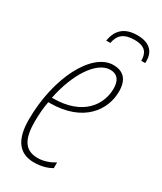

<svg xmlns="http://www.w3.org/2000/svg" viewBox="-182 -768 710 844"><g transform="rotate(30 173.0 -346.0)"><path d="M148 -613H169C177 -657 202 -678 256 -678C313 -678 326 -649 326 -613H346V-627C346 -662 326 -702 256 -702C187 -702 157 -666 148 -613ZM140 10C179 10 208 0 229 -12V-41C204 -26 176 -15 145 -15C82 -15 54 -55 54 -147C54 -186 57 -220 63 -251H69C241 -251 309 -354 309 -447C309 -511 277 -536 230 -536C122 -536 27 -355 27 -142C27 -38 67 10 140 10ZM72 -276H67C93 -407 159 -511 229 -511C265 -511 282 -487 282 -446C282 -366 225 -276 72 -276Z"/></g></svg>

Font: Noto Sans ExtraCondensed Thin
Style: Italic
Weight: 100
Width: 2
Italic angle: -12°
Designer: Monotype Design Team
Foundry: Monotype Imaging Inc.
Version: Version 2.013